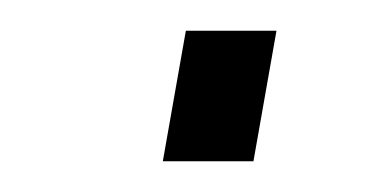

<svg xmlns="http://www.w3.org/2000/svg" viewBox="-20 -419 252 125"><path d="M86 -314 101 -399H160L145 -314Z"/></svg>

Font: Archivo ExtraCondensed Thin
Style: Italic
Weight: 250
Width: 2
Italic angle: -10°
Designer: Hector Gatti
Foundry: Omnibus-Type
Version: Version 2.001